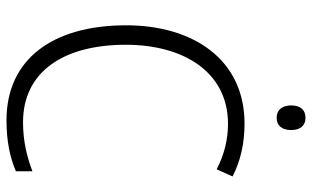

<svg xmlns="http://www.w3.org/2000/svg" viewBox="-205 -747 962 592"><g transform="rotate(90 276.0 -451.0)"><path d="M343 -912C318 -912 305 -895 305 -868C305 -840 319 -823 343 -823C368 -823 381 -840 381 -868C381 -895 368 -912 343 -912ZM362 -673C411 -673 458 -661 502 -638L524 -687C476 -712 421 -724 361 -724C163 -724 58 -565 58 -359C58 -133 162 10 351 10C416 10 466 -1 508 -19V-70C466 -54 417 -41 357 -41C201 -41 118 -166 118 -358C118 -536 202 -673 362 -673Z"/></g></svg>

Font: Noto Sans Malayalam SemiCondensed Light
Style: Regular
Weight: 300
Width: 4
Designer: Jelle Bosma - Monotype Design Team
Foundry: Monotype Imaging Inc.
Version: Version 2.104